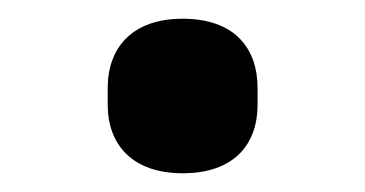

<svg xmlns="http://www.w3.org/2000/svg" viewBox="-20 -406 390 205"><path d="M175 -221C230 -221 255 -252 255 -294V-312C255 -355 230 -386 175 -386C121 -386 95 -355 95 -312V-294C95 -252 121 -221 175 -221Z"/></svg>

Font: Braiins Sans SemiBold
Style: Regular
Weight: 600
Designer: Mike Abbink, Paul van der Laan, Pieter van Rosmalen, Jiri Chlebus, Lubos Buracinsky
Foundry: Bold Monday, Sudetype
Version: Version 1.000;hotconv 1.0.109;makeotfexe 2.5.65596